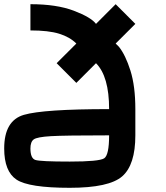

<svg xmlns="http://www.w3.org/2000/svg" viewBox="-20 -895 790 915"><path d="M500 -375Q500 -531.2 437.5 -593.8L343.8 -500L250 -593.8L343.8 -687.5Q312.5 -718.8 261.7 -734.4Q210.9 -750 125 -750V-875Q250 -875 332 -843.8Q414.1 -812.5 437.5 -781.2L531.2 -875L625 -781.2L531.2 -687.5Q539.1 -679.7 546.9 -671.9Q578.1 -632.8 601.6 -558.6Q625 -484.4 625 -375V-250Q625 -109.4 562.5 -54.7Q500 0 312.5 0Q117.2 0 58.6 -39.1Q0 -78.1 0 -187.5Q0 -320.3 93.8 -347.7Q187.5 -375 500 -375ZM500 -250Q289.1 -250 222.7 -246.1Q156.2 -242.2 140.6 -230.5Q125 -218.8 125 -187.5Q125 -140.6 148.4 -132.8Q171.9 -125 312.5 -125Q453.1 -125 476.6 -140.6Q500 -156.2 500 -250Z"/></svg>

Font: CraftyPE
Style: Regular
Weight: 400
Designer: Erek Butcher
Foundry: Haunted Coop
Version: Version 0.018;April 4, 2024;FontCreator 15.0.0.2962 64-bit